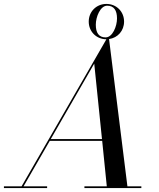

<svg xmlns="http://www.w3.org/2000/svg" viewBox="-65 -958 810 978"><path d="M-45 -9V0H175V-9H55L188.5 -240.5H455.5L479 -9H365V0H655V-9H584L490.5 -759C535 -765.5 567 -801.5 567 -848C567 -899 528 -938 477 -938C426 -938 387 -899 387 -848C387 -797 426 -758 477 -758L45 -9ZM423 -832C423 -872.5 446 -929 481 -929C516 -929 531 -904.5 531 -864C531 -823.5 508 -767.5 473 -767.5C438 -767.5 423 -791.5 423 -832ZM415 -634 454.5 -249.5H193.5Z"/></svg>

Font: Bodoni* 24pt
Style: Italic
Weight: 400
Italic angle: -13°
Version: Version 2.3